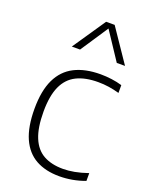

<svg xmlns="http://www.w3.org/2000/svg" viewBox="-152 -886 754 973"><g transform="rotate(20 225.0 -399.5)"><path d="M291.5 9Q217 9 164.5 -20.2Q112 -49.5 84.5 -111Q57 -172.5 57 -270Q57 -367.5 86.5 -429Q116 -490.5 173.2 -519.5Q230.5 -548.5 313 -548.5Q342.5 -548.5 372.8 -544.5Q403 -540.5 429.5 -532.5V-490.5Q401 -498.5 372.8 -502.8Q344.5 -507 315 -507Q245.5 -507 198.8 -483.8Q152 -460.5 128.5 -408.8Q105 -357 105 -272Q105 -185.5 126.8 -132.8Q148.5 -80 191.2 -56.2Q234 -32.5 296 -32.5Q325 -32.5 357.5 -38.5Q390 -44.5 429.5 -58V-16Q395.5 -3.5 360.8 2.8Q326 9 291.5 9ZM127 -630.5 247.5 -808H293.5L414 -630.5H369.5L262.5 -792H278.5L171.5 -630.5Z"/></g></svg>

Font: Encode Sans SemiExpanded ExtraLight
Style: Regular
Weight: 250
Width: 6
Designer: Multiple Designers
Foundry: Impallari Type
Version: Version 3.002